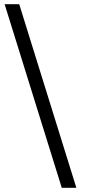

<svg xmlns="http://www.w3.org/2000/svg" viewBox="-20 -810 404 914"><path d="M2 -790H71.5L343.5 84H274Z"/></svg>

Font: Hepta Slab
Style: Regular
Weight: 400
Designer: Michael LaGattuta
Foundry: Michael LaGattuta
Version: Version 1.100